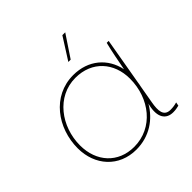

<svg xmlns="http://www.w3.org/2000/svg" viewBox="-186 -879 1044 1044"><g transform="rotate(-45 335.5 -357.5)"><path d="M570 3C587 3 599 1 615 -3L619 -24C601 -19 588 -17 569 -17C518 -17 516 -62 526 -118L544 -221C546 -230 548 -240 549 -249L596 -520H581C567 -464 557 -408 546 -352C525 -454 444 -525 328 -525C167 -525 64 -381 64 -226C64 -94 152 5 285 5C386 5 463 -49 508 -126L506 -119C486 -36 517 3 570 3ZM326 -506C454 -506 533 -415 533 -293C533 -141 433 -14 287 -14C164 -14 84 -103 84 -228C84 -373 182 -506 326 -506ZM378 -594 462 -720H440L360 -594Z"/></g></svg>

Font: Fixel Display Thin
Style: Italic
Weight: 100
Italic angle: -10°
Designer: AlfaBravo + MacPaw
Foundry: Kyrylo Tkachov, Marchela Mozhyna, Serhii Makarenko, Maria Weinstein, Zakhar Kryvoshyya
Version: Version 1.210;Glyphs 3.2 (3217)